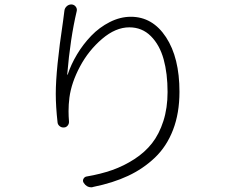

<svg xmlns="http://www.w3.org/2000/svg" viewBox="-20 -799 1040 852"><path d="M265.6 -750Q266.6 -762.7 276.4 -771.5Q285.2 -779.3 296.9 -779.3Q297.9 -779.3 297.9 -779.3Q309.6 -778.3 316.4 -769Q323.2 -759.8 320.3 -749Q292 -629.9 278.3 -468.8Q278.3 -467.8 279.3 -467.3Q280.3 -466.8 280.3 -467.8Q294.9 -512.7 321.8 -557.6Q348.6 -602.5 384.8 -640.1Q420.9 -677.7 467.3 -701.2Q513.7 -724.6 560.5 -724.6Q657.2 -724.6 716.8 -633.8Q776.4 -543 776.4 -391.6Q776.4 -296.9 748 -223.1Q719.7 -149.4 667.5 -99.6Q615.2 -49.8 548.3 -18.6Q481.4 12.7 394.5 30.3Q389.6 32.2 384.8 32.2Q364.3 32.2 351.6 12.7Q345.7 3.9 350.1 -4.9Q354.5 -13.7 363.3 -15.6Q426.8 -26.4 478 -44.4Q529.3 -62.5 576.2 -92.8Q623 -123 654.8 -163.6Q686.5 -204.1 705.1 -262.2Q723.6 -320.3 723.6 -390.6Q723.6 -472.7 706.1 -536.1Q688.5 -599.6 649.4 -638.7Q610.4 -677.7 553.7 -677.7Q493.2 -677.7 433.1 -626.5Q373 -575.2 335 -503.9Q296.9 -432.6 288.1 -366.2Q284.2 -335.9 284.2 -305.7Q284.2 -283.2 286.1 -260.7Q287.1 -250 280.3 -241.7Q273.4 -233.4 263.7 -233.4Q252.9 -232.4 244.6 -239.3Q236.3 -246.1 235.4 -255.9Q227.5 -326.2 227.5 -382.8Q227.5 -490.2 259.8 -705.1Q263.7 -732.4 265.6 -750Z"/></svg>

Font: Gen Jyuu Gothic Light
Style: Regular
Weight: 200
Designer: [Source Han Sans]
Ryoko NISHIZUKA  (kana & ideographs); Paul D. Hunt (Latin, Greek & Cyrillic); Wenlong ZHANG  (bopomofo
Version: Version 1.002.20150607